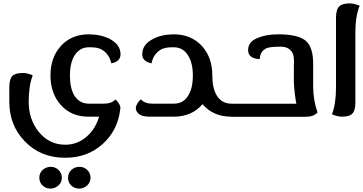

<svg xmlns="http://www.w3.org/2000/svg" viewBox="-20 -691 2152 1137"><path d="M402.8 408.2Q382.8 390.1 382.8 360.8Q382.8 334 402.8 314.9Q422.9 296.9 451.2 296.9Q477.1 296.9 496.1 314.9Q516.1 334 516.1 360.8Q516.1 389.2 496.1 407.2Q475.1 425.8 449.2 425.8Q421.9 425.8 402.8 408.2ZM232.9 408.2Q212.9 390.1 212.9 360.8Q212.9 334 232.9 314.9Q253.9 296.9 280.8 296.9Q307.1 296.9 326.2 314.9Q346.2 334 346.2 360.8Q346.2 389.2 326.2 407.2Q305.2 425.8 278.8 425.8Q252 425.8 232.9 408.2ZM664.1 -102.1Q674.8 -91.8 682.1 -81.1Q692.9 -64.5 692.9 -51.3V-48.8Q692.9 -45.9 691.9 -42Q676.8 81.1 588.9 161.1Q498 243.2 367.2 243.2H365.2Q220.2 243.2 127 146Q35.2 51.8 35.2 -87.9V-172.9Q35.2 -223.1 53.2 -241.2Q70.8 -258.8 115.2 -258.8Q141.1 -258.8 173.8 -245.1Q149.9 -183.1 149.9 -87.9Q149.9 13.2 207 86.9Q270 166 366.2 166Q439 166 494.1 117.2Q544.9 73.2 566.9 0H503.9Q399.9 0 337.9 -71.8Q278.8 -140.1 278.8 -244.1Q278.8 -349.1 338.9 -417Q401.9 -487.8 506.8 -487.8Q579.1 -486.8 630.9 -460Q693.8 -425.8 693.8 -370.1Q693.8 -326.2 639.2 -315.9Q627 -371.1 583 -397Q560.1 -411.1 514.2 -411.1H506.8Q451.2 -411.1 420.9 -361.8Q394 -316.9 394 -244.1Q394 -169.9 419.9 -126Q450.2 -77.1 506.8 -77.1H596.2Q640.1 -77.1 664.1 -102.1Z M1355.5 -77.1V0H1350.1Q1242.2 0 1179.2 -74.2Q1117.2 -1 1011.2 0H865.2Q803.2 0 787.1 -36.1Q784.2 -42.5 784.2 -49.8Q784.2 -73.2 813.5 -103Q838.4 -77.1 881.3 -77.1H1009.3Q1066.4 -77.1 1095.2 -126Q1122.1 -169.9 1122.1 -244.1Q1122.1 -317.9 1094.2 -361.8Q1064.5 -411.1 1008.3 -411.1H1001.5Q955.1 -411.1 932.1 -397Q888.2 -371.1 877.4 -315.9Q822.3 -327.1 822.3 -370.1Q822.3 -426.8 885.3 -460Q936 -486.8 1008.3 -487.8Q1113.3 -487.8 1177.2 -417Q1237.3 -349.1 1237.3 -245.1V-244.1Q1237.3 -169.9 1263.2 -126Q1293.5 -77.1 1350.1 -77.1Z M1834.5 -179.7Q1834.5 -97.7 1860.4 -24.9Q1836.4 0.5 1793 0.5H1348.1V-76.7H1734.9Q1723.6 -137.2 1720.2 -204.1V-297.9Q1721.2 -311.5 1721.2 -322.8Q1721.2 -352.1 1715.8 -368.7Q1709.5 -389.6 1686.5 -404.3Q1669.9 -414.6 1642.1 -414.6Q1578.1 -414.6 1558.1 -405.3Q1520 -387.2 1518.1 -340.8Q1449.2 -344.7 1449.2 -394Q1449.2 -440.9 1498 -462.9Q1552.7 -487.8 1627.4 -487.8Q1744.6 -487.8 1790.5 -449.7Q1834.5 -412.6 1834.5 -313.5Z M2049.8 -670.9Q2076.7 -670.9 2109.9 -657.2Q2084.5 -595.2 2084.5 -500V-85.9Q2084.5 -36.1 2066.4 -18.1Q2048.8 0 2005.9 0Q1978.5 0 1945.8 -14.2Q1969.7 -76.2 1969.7 -170.9V-585Q1969.7 -634.8 1988.8 -652.8Q2006.8 -670.9 2049.8 -670.9Z"/></svg>

Font: Sukar
Style: Bold
Weight: 700
Designer: Dario Muhafara - Ghiath Alsory
Foundry: Dario Muhafara - Ghiath Alsory
Version: Version 1.00 March 27, 2016, initial release